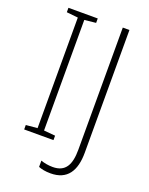

<svg xmlns="http://www.w3.org/2000/svg" viewBox="-163 -798 823 1059"><g transform="rotate(20 248.5 -268.0)"><path d="M222 0V-26L155 -32V-681L222 -688V-714H50V-688L117 -681V-32L50 -26V0ZM269 178C367 178 408 113 408 6V-714H369V3C369 91 343 141 268 141C242 141 216 136 198 129V166C215 173 238 178 269 178Z"/></g></svg>

Font: Noto Sans Lao SemiCondensed ExtraLight
Style: Regular
Weight: 200
Width: 4
Designer: Monotype Design Team
Foundry: Monotype Imaging Inc.
Version: Version 2.003